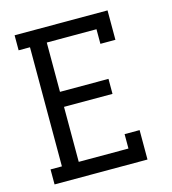

<svg xmlns="http://www.w3.org/2000/svg" viewBox="-109 -825 819 914"><g transform="rotate(-15 300.0 -367.5)"><path d="M47 0V-74H103V-661H47V-735H505V-590H431V-662H186V-419H425V-345H186V-74H431V-145H505V0Z"/></g></svg>

Font: Iosevka HT Extended
Style: Regular
Weight: 400
Width: 7
Monospace: yes
Designer: Belleve Invis
Foundry: Belleve Invis
Version: Version 32.3.0; ttfautohint (v1.8.4)